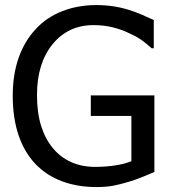

<svg xmlns="http://www.w3.org/2000/svg" viewBox="-20 -742 691 776"><path d="M368.5 14Q293.5 14 231 -9.2Q168.5 -32.5 124 -78.5Q79 -125.5 55.2 -195Q31.5 -264.5 31.5 -355Q31.5 -441 55.5 -508.8Q79.5 -576.5 124.5 -624.5Q167.5 -671.5 230.8 -696.5Q294 -721.5 369.5 -721.5Q405 -721.5 438 -716.5Q471 -711.5 501 -702Q524.5 -695 553.8 -682.5Q583 -670 601.5 -661V-547H593Q575.5 -562.5 556.8 -576.8Q538 -591 503.5 -607Q475 -621.5 438 -631Q401 -640.5 358 -640.5Q255.5 -640.5 192.5 -563.2Q129.5 -486 129.5 -358Q129.5 -286.5 146.2 -233.2Q163 -180 194 -143Q224.5 -106 267.8 -86.8Q311 -67.5 364.5 -67.5Q404.5 -67.5 444 -73.2Q483.5 -79 511 -90.5V-273.5H347V-356.5H604V-47Q586 -39 555.8 -26.8Q525.5 -14.5 499.5 -7Q464.5 3.5 436.5 8.8Q408.5 14 368.5 14Z"/></svg>

Font: Myanmar Ethnic
Style: Regular
Weight: 400
Designer: Khon Soe Zaw Thu
Foundry: PaOh Unicode khonsoezawthu@gmail.com and @hotmail.com
Version: Version 1.01 September 27, 2016